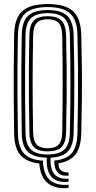

<svg xmlns="http://www.w3.org/2000/svg" viewBox="-20 -828 487 978"><path d="M329.2 129.5Q190.8 141.8 180.2 4.8Q114.2 -3 83.8 -38.1Q53.2 -73.2 52 -149.5Q50.5 -239.5 50 -318.9Q49.5 -398.2 50 -478.2Q50.5 -558.2 52 -650.5Q53.5 -734.8 93.4 -771.1Q133.2 -807.5 223.2 -807.5Q312 -807.5 351.9 -771.2Q391.8 -735 394 -650.8Q396.2 -562.2 397 -484.1Q397.8 -406 397 -325.5Q396.2 -245 394 -149.2Q392 -77.2 365 -41.8Q338 -6.2 277.8 3.8Q277.5 31.8 293.4 41.9Q309.2 52 329.2 50.5V66.8Q256.5 73 256.2 -10Q318.2 -15.5 345.6 -48.1Q373 -80.8 374.5 -150Q376.5 -238.2 377.2 -316.5Q378 -394.8 377.4 -475.1Q376.8 -555.5 374.5 -650Q372.8 -727 337 -759.5Q301.2 -792 223.2 -792Q142.5 -792 107.8 -758.8Q73 -725.5 71.2 -650Q69.8 -571.2 69.1 -494.9Q68.5 -418.5 69 -334.8Q69.5 -251 71.2 -150Q72.5 -79 102.2 -46.2Q132 -13.5 199 -9.8Q201 124 329.2 113ZM329.2 98.2Q210.5 108.8 218.5 -25Q151.2 -26 121.5 -55Q91.8 -84 90.8 -150Q89.2 -243.5 88.8 -325.5Q88.2 -407.5 88.8 -486.5Q89.2 -565.5 90.8 -650Q92 -717.8 122.6 -747.2Q153.2 -776.8 223.2 -776.8Q291 -776.8 322.1 -747.6Q353.2 -718.5 355.2 -649.5Q358.5 -526.2 358.6 -407.9Q358.8 -289.5 355.2 -150.5Q353.5 -86 326.1 -56.9Q298.8 -27.8 237.8 -25Q230.8 90.2 329.2 82ZM223.2 -41Q279.2 -41 306.8 -65.4Q334.2 -89.8 335.8 -151Q338.8 -281.2 338.8 -401.5Q338.8 -521.8 335.8 -649Q334.2 -710.5 307.2 -735.8Q280.2 -761 223.2 -761Q165.2 -761 138.2 -735.8Q111.2 -710.5 110 -649.5Q108.2 -559 107.8 -480.8Q107.2 -402.5 107.8 -323.2Q108.2 -244 110 -150.5Q111.2 -91.8 137.5 -66.4Q163.8 -41 223.2 -41ZM223.2 -57Q170.8 -57 150.8 -80.5Q130.8 -104 129.8 -150.5Q128 -238.5 127.4 -318.2Q126.8 -398 127.2 -478.4Q127.8 -558.8 129.5 -648.5Q130.5 -700.8 152.4 -723.1Q174.2 -745.5 223.2 -745.5Q272 -745.5 293.5 -722.9Q315 -700.2 316.5 -648.8Q318.8 -560.8 319.5 -483.2Q320.2 -405.8 319.5 -325.9Q318.8 -246 316.5 -151.2Q315 -100.5 293.2 -78.8Q271.5 -57 223.2 -57ZM223.2 -73Q261.8 -73 279 -91.5Q296.2 -110 297 -153Q299 -276.8 299.2 -394.4Q299.5 -512 297 -647Q296.2 -692.2 278.8 -711.1Q261.2 -730 223.2 -730Q184.5 -730 167.1 -711.1Q149.8 -692.2 148.8 -648.5Q146.5 -530.2 146.2 -410.5Q146 -290.8 148.8 -151.5Q149.8 -109.8 166.9 -91.4Q184 -73 223.2 -73Z"/></svg>

Font: Big Shoulders Inline Text SemiBold
Style: Regular
Weight: 600
Designer: Patric King
Foundry: XO Type Co
Version: Version 1.000